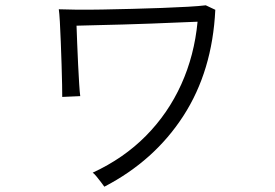

<svg xmlns="http://www.w3.org/2000/svg" viewBox="-20 -725 1040 725"><path d="M374 -20Q370 -26 361.5 -37Q353 -48 344.5 -58.5Q336 -69 330 -73Q447 -127 531 -212Q615 -297 664.5 -406.5Q714 -516 726 -643Q696 -642 650.5 -640Q605 -638 552 -636Q499 -634 445.5 -632.5Q392 -631 346 -630Q300 -629 269 -628Q270 -600 271.5 -560.5Q273 -521 275 -480.5Q277 -440 279 -408Q281 -376 283 -362L215 -359Q215 -372 214.5 -405.5Q214 -439 212.5 -482Q211 -525 209.5 -567.5Q208 -610 206 -643.5Q204 -677 202 -690Q225 -689 268 -688.5Q311 -688 365.5 -689Q420 -690 478.5 -691.5Q537 -693 591.5 -695Q646 -697 689.5 -699.5Q733 -702 757 -705L793 -688Q782 -457 672.5 -287.5Q563 -118 374 -20Z"/></svg>

Font: Zen Kaku Gothic New
Style: Regular
Weight: 400
Designer: Yoshimichi Ohira
Foundry: Positype
Version: Version 1.001